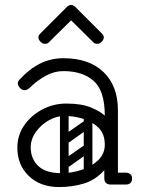

<svg xmlns="http://www.w3.org/2000/svg" viewBox="-20 -745 573 775"><path d="M403 -24Q403 -29 406 -34Q409 -39 413 -43Q415 -45 420.5 -46.5Q426 -48 437 -48H488Q500 -48 507 -41Q513 -36 513 -24Q513 -13 507 -7Q500 0 488 0H437Q416 0 412 -7Q405 -11 403 -24ZM218 10Q143 10 96.5 -34.5Q50 -79 50 -149Q50 -198 77 -238Q104 -278 149.5 -302.5Q195 -327 248 -327Q309 -327 347.5 -311Q386 -295 403 -278Q403 -379 358 -418.5Q313 -458 236 -458Q199 -458 165.5 -439.5Q132 -421 110 -400Q99 -389 92.5 -385Q86 -381 80 -381Q67 -381 58 -393Q52 -401 52 -409Q52 -417 60 -425Q99 -467 142 -488.5Q185 -510 236 -510Q340 -510 398 -454Q456 -398 456 -300V-26Q456 0 428 0Q401 0 401 -26V-58Q365 -18 318 -4Q271 10 218 10ZM228 -46Q268 -46 308.5 -59Q349 -72 376 -98Q403 -124 403 -161Q403 -204 378 -229Q353 -254 315.5 -265.5Q278 -277 241 -277Q208 -277 176.5 -259Q145 -241 124.5 -212Q104 -183 104 -150Q104 -104 134.5 -75Q165 -46 228 -46ZM235 -78Q225 -93 239 -102L316 -156Q331 -166 340 -152Q351 -137 337 -128L260 -73Q254 -69 247 -70Q240 -71 235 -78ZM235 -176Q225 -191 239 -200L316 -254Q331 -264 340 -250Q351 -235 337 -226L260 -171Q254 -167 247 -168Q240 -169 235 -176ZM335 -17Q318 -17 318 -34V-287Q318 -304 335 -304Q353 -304 353 -288V-35Q353 -17 335 -17ZM239 -17Q222 -17 222 -34V-287Q222 -304 239 -304Q257 -304 257 -288V-35Q257 -17 239 -17ZM177 -574Q171 -568 162 -568Q152 -568 144 -576Q135 -585 135 -594Q135 -602 142 -609L249 -716Q258 -725 267 -725Q276 -725 285 -716L392 -609Q399 -602 399 -594Q399 -585 390 -576Q382 -568 372 -568Q363 -568 357 -574L267 -663Z"/></svg>

Font: Agu Display Uzo
Style: Regular
Weight: 400
Version: Version 1.103